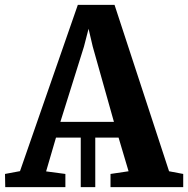

<svg xmlns="http://www.w3.org/2000/svg" viewBox="-40 -767 770 787"><path d="M-18.5 0 -19.5 -54 42 -65.5 279 -747H429.5L653 -65L711 -54V0H413V-54L487 -65L446 -203H350.5V0H291V-203H189.5L149 -64.5L228 -54V0ZM207.5 -267.5H427L340 -576.5L323 -649L304 -575.5Z"/></svg>

Font: Merriweather 36pt
Style: Bold
Weight: 700
Designer: Eben Sorkin
Foundry: Eben Sorkin
Version: Version 2.100